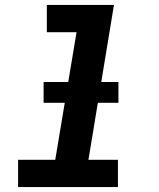

<svg xmlns="http://www.w3.org/2000/svg" viewBox="-20 -755 640 775"><path d="M53 0V-110H203L289 -625H169V-735H440L337 -110H456V0ZM156 -340V-424H458V-340Z"/></svg>

Font: Iosevka Curly XBdExObl
Style: Regular
Weight: 800
Width: 7
Italic angle: -9°
Monospace: yes
Designer: Belleve Invis
Foundry: Belleve Invis
Version: Version 11.1.0; ttfautohint (v1.8.3)